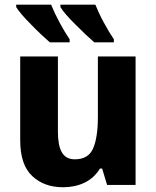

<svg xmlns="http://www.w3.org/2000/svg" viewBox="-20 -786 664 816"><path d="M396 -545.9V-289.1C396 -231 389.2 -186.5 376 -155.8C362.8 -124.5 336.4 -108.9 297.9 -108.9C247.1 -108.9 226.1 -148.4 226.1 -227.1V-545.9H65.9V-189.9C65.9 -120.1 83 -69.3 117.2 -37.6C150.9 -5.9 194.8 9.8 248 9.8C312 9.8 371.6 -13.7 404.8 -69.8H414.1L435.1 0H556.2V-545.9ZM236.8 -766.1V-755.9C247.1 -738.8 268.1 -713.9 300.8 -681.6C333 -648.9 359.9 -624 380.9 -606H463.9V-619.1C450.7 -638.2 436.5 -662.1 421.4 -689.9C406.2 -717.8 394.5 -743.2 385.3 -766.1ZM48.8 -766.1V-755.9C59.1 -738.8 80.1 -713.9 112.3 -681.6C144 -648.9 170.9 -624 191.9 -606H275.9V-619.1C262.7 -638.2 248.5 -662.1 233.4 -689.9C218.3 -717.8 206.5 -743.2 197.3 -766.1Z"/></svg>

Font: Avrile Sans
Style: Bold
Weight: 700
Designer: Monotype Design Team, Google (font), Stefan Peev (BGR Cyrillic), Cristiano Sobral (main changes)
Foundry: The Avrile Sans Project Authors
Version: Version 3.110